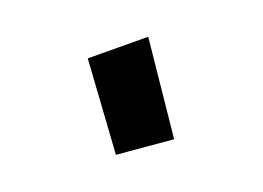

<svg xmlns="http://www.w3.org/2000/svg" viewBox="-38 -200 353 258"><g transform="rotate(-15 138.5 -71.0)"><path d="M179 0H98L95 -135L181 -142Z"/></g></svg>

Font: Truculenta Medium
Style: Regular
Weight: 500
Version: Version 1.002